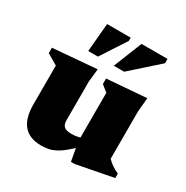

<svg xmlns="http://www.w3.org/2000/svg" viewBox="-160 -815 938 966"><g transform="rotate(30 309.0 -332.0)"><path d="M253.5 -160.5Q253.5 -142.5 259.2 -132Q265 -121.5 277 -116.8Q289 -112 307.5 -112Q329.5 -112 348.5 -116.2Q367.5 -120.5 383.5 -129.5L402 -98.5Q364.5 -61 337.5 -38Q310.5 -15 288.8 -3.8Q267 7.5 247.8 11.2Q228.5 15 207 15Q137.5 15 103.5 -25Q69.5 -65 69.5 -144.5V-370.5L7.5 -407V-438.5L261.5 -459.5L253.5 -384.5ZM377.5 11 358 -97V-379L321 -408.5V-440.5L550.5 -458.5L543 -379V-102.5Q549 -96.5 556.5 -89.8Q564 -83 573 -77Q582 -71 591.5 -65.5Q601 -60 611.5 -55.5V-30L399 11ZM322.5 -515.5 388.5 -680.5H539.5V-655.5L382.5 -515.5ZM174 -515.5 188.5 -680.5H325.5V-661.5L230.5 -515.5Z"/></g></svg>

Font: Newsreader 16pt 16pt ExtraBold
Style: Regular
Weight: 800
Version: Version 1.003